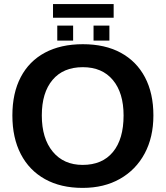

<svg xmlns="http://www.w3.org/2000/svg" viewBox="-20 -916 818 946"><path d="M735.8 -347.2Q735.8 -239.7 692.6 -159.4Q649.4 -79.1 571 -34.7Q492.7 9.8 387.2 9.8Q279.3 9.8 201.7 -33.4Q124 -76.7 82.5 -156.7Q41 -236.8 41 -347.2Q41 -457.5 82.3 -536.1Q123.5 -614.7 201.4 -656.5Q279.3 -698.2 388.2 -698.2Q497.6 -698.2 575.2 -656Q652.8 -613.8 694.3 -535.2Q735.8 -456.5 735.8 -347.2ZM588.9 -347.2Q588.9 -458.5 536.1 -521.7Q483.4 -585 388.2 -585Q291.5 -585 238.8 -522.2Q186 -459.5 186 -347.2Q186 -233.9 240 -168.7Q293.9 -103.5 387.2 -103.5Q483.9 -103.5 536.4 -167Q588.9 -230.5 588.9 -347.2ZM241.2 -828.6V-896H540V-828.6ZM440.9 -715.8V-790H519V-715.8ZM262.2 -715.8V-790H340.3V-715.8Z"/></svg>

Font: Arimo
Style: Bold
Weight: 700
Designer: Steve Matteson
Foundry: Monotype Imaging Inc.
Version: Version 1.33